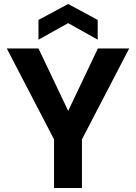

<svg xmlns="http://www.w3.org/2000/svg" viewBox="-20 -943 682 963"><path d="M251 0V-244L14 -700H173L322 -387L471 -700H628L391 -244V0ZM173 -744V-843L322 -923L470 -843V-744L322 -827Z"/></svg>

Font: Host Grotesk ExtraBold
Style: Regular
Weight: 800
Designer: Doğukan Karapınar
Foundry: Element Type
Version: Version 1.003; ttfautohint (v1.8.4.7-5d5b)